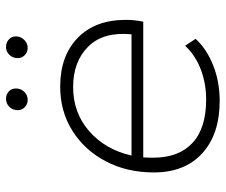

<svg xmlns="http://www.w3.org/2000/svg" viewBox="-76 -670 750 638"><g transform="rotate(-90 299.0 -351.0)"><path d="M283 4Q172 4 108.5 -54Q45 -112 45 -215Q45 -304 82 -374.5Q119 -445 183.5 -485.5Q248 -526 330 -526Q432 -526 492 -468Q552 -410 552 -308Q552 -279 546 -250H95Q94 -234 94 -217Q94 -132 143 -86.5Q192 -41 287 -41Q342 -41 389 -59.5Q436 -78 466 -111L489 -76Q455 -39 400.5 -17.5Q346 4 283 4ZM101 -289H504Q513 -383 463 -433Q413 -483 329 -483Q243 -483 182 -429.5Q121 -376 101 -289ZM459 -634Q445 -634 435 -643.5Q425 -653 425 -667Q425 -684 436 -695Q447 -706 462 -706Q476 -706 486.5 -697Q497 -688 497 -673Q497 -657 485.5 -645.5Q474 -634 459 -634ZM286 -634Q272 -634 262 -643.5Q252 -653 252 -667Q252 -684 263 -695Q274 -706 290 -706Q304 -706 314 -697Q324 -688 324 -673Q324 -657 313 -645.5Q302 -634 286 -634Z"/></g></svg>

Font: Montserrat Light
Style: Italic
Weight: 300
Italic angle: -11.3°
Designer: Julieta Ulanovsky
Foundry: Julieta Ulanovsky
Version: Version 9.000; ttfautohint (v1.8.4.7-5d5b)